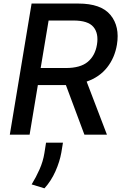

<svg xmlns="http://www.w3.org/2000/svg" viewBox="-20 -747 687 1065"><path d="M34.4 0 155.2 -727.3H414.4Q540.8 -727.3 593 -663.7Q645.2 -600.1 628.6 -499.3Q616.5 -426.5 574.2 -372.9Q532 -319.2 460.6 -294.4L573.2 0H448.2L345.5 -275.2Q342.3 -275.2 338.8 -275.2H190L144.2 0ZM205.6 -369.7H345.2Q425.8 -369.7 466.8 -403.9Q507.8 -438.2 517.8 -499.3Q528.1 -561.8 498.2 -597.5Q468.4 -633.2 387.4 -633.2H249.6ZM329.2 44.4 320.3 98.7Q311.4 149.5 287.5 203.3Q263.5 257.1 226.6 297.6L155.5 275.9Q180 236.2 199.6 191.9Q219.1 147.7 226.2 102.6L235.4 44.4Z"/></svg>

Font: Inter UI Medium
Style: Italic
Weight: 500
Italic angle: 9.39999°
Designer: Rasmus Andersson
Foundry: rsms
Version: 3.2;8d6f07862